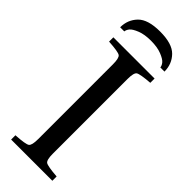

<svg xmlns="http://www.w3.org/2000/svg" viewBox="-285 -894 919 919"><g transform="rotate(45 174.5 -435.0)"><path d="M24 -749Q24 -800 58 -835Q92 -870 174 -870Q256 -870 290 -835Q324 -800 324 -749H296Q295 -761 285 -773Q275 -785 246 -796.5Q217 -808 174 -808Q131 -808 102 -796.5Q73 -785 63 -773Q53 -761 52 -749ZM35 0V-29Q101 -33 113 -42Q125 -51 125 -93V-599Q125 -641 113 -650Q101 -659 35 -663V-692H314V-663Q249 -658 236.5 -649.5Q224 -641 224 -599V-93Q224 -51 236.5 -42.5Q249 -34 314 -29V0Z"/></g></svg>

Font: Linguistics Pro
Style: Regular
Weight: 400
Designer: Stefan Peev, Context Ltd
Foundry: Stefan Peev, Context Ltd
Version: Version 001.000